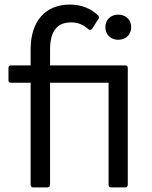

<svg xmlns="http://www.w3.org/2000/svg" viewBox="-20 -795 663 840"><path d="M188 25C194 25 199 21 199 13V-433H455V13C455 21 459 25 466 25H528C535 25 539 21 539 13V-498C539 -505 535 -509 528 -509H199V-577C199 -658 229 -697 291 -697C321 -697 342 -688 367 -667C372 -662 378 -664 383 -669L410 -711C414 -715 414 -721 410 -727C376 -759 335 -775 285 -775C182 -775 114 -706 114 -579V-509H29C21 -509 17 -505 17 -498V-443C17 -437 21 -433 29 -433H114V13C114 21 118 25 126 25ZM497 -621C530 -621 554 -643 554 -676C554 -709 530 -731 497 -731C465 -731 441 -709 441 -676C441 -643 465 -621 497 -621Z"/></svg>

Font: LINE Seed JP App_OTF Regular
Style: Regular
Weight: 400
Designer: LY Corporation & Fontrix & Fontworks
Version: Version 1.002